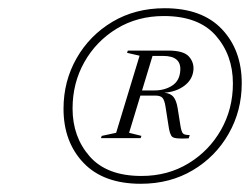

<svg xmlns="http://www.w3.org/2000/svg" viewBox="-20 -745 608 467"><path d="M380.5 -725Q471.5 -725 519.8 -674Q568 -623 568 -542.5Q568 -475.5 536.2 -419.8Q504.5 -364 449 -331Q393.5 -298 322.5 -298Q231.5 -298 183 -349Q134.5 -400 134.5 -480.5Q134.5 -547.5 166.2 -603.2Q198 -659 253.5 -692Q309 -725 380.5 -725ZM324 -317Q388 -317 438.2 -347.5Q488.5 -378 517.5 -429Q546.5 -480 546.5 -542Q546.5 -611 504.8 -658.5Q463 -706 378.5 -706Q314.5 -706 264.2 -675.5Q214 -645 185.2 -594Q156.5 -543 156.5 -481Q156.5 -412 198.2 -364.5Q240 -317 324 -317ZM441.5 -416.5 439 -408.5Q406 -406.5 399.2 -412Q392.5 -417.5 389.5 -441.5L382.5 -486Q380 -502 375 -507.2Q370 -512.5 358 -512.5H321.5L294 -422L324 -414.5L322 -409H225.5L227.5 -414.5L262.5 -422L319.5 -609.5L289 -616.5L291 -622H389Q426 -622 439 -608Q452 -594 450.5 -575Q448.5 -551.5 428.5 -536.5Q408.5 -521.5 379.5 -519.5Q395 -518 402 -509.2Q409 -500.5 412 -482.5L419 -438.5Q421.5 -423.5 425.5 -420Q429.5 -416.5 441.5 -416.5ZM376.5 -609H351L325.5 -525H355.5Q380.5 -525 398.8 -536.8Q417 -548.5 418.5 -573.5Q421 -609 376.5 -609Z"/></svg>

Font: Newsreader 72pt Light
Style: Italic
Weight: 300
Italic angle: -17°
Designer: Hugues Gentile
Foundry: Production Type
Version: Version 1.003; ttfautohint (v1.8.3)